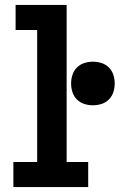

<svg xmlns="http://www.w3.org/2000/svg" viewBox="-20 -755 490 775"><path d="M34 0V-101H130V-634H43V-735H249V-101H336V0ZM355 -330Q337 -330 320 -335.5Q303 -341 290.5 -353.5Q278 -366 272.5 -383Q267 -400 267 -418Q267 -436 272.5 -453Q278 -470 290.5 -482.5Q303 -495 320 -500.5Q337 -506 355 -506Q373 -506 390 -500.5Q407 -495 419.5 -482.5Q432 -470 437.5 -453Q443 -436 443 -418Q443 -400 437.5 -383Q432 -366 419.5 -353.5Q407 -341 390 -335.5Q373 -330 355 -330Z"/></svg>

Font: Zed Sans Extended
Style: Bold
Weight: 700
Width: 7
Designer: Belleve Invis
Foundry: Belleve Invis
Version: Version 1.0.0; ttfautohint (v1.8.4)